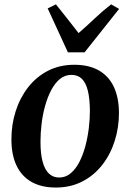

<svg xmlns="http://www.w3.org/2000/svg" viewBox="-20 -849 598 882"><path d="M321.5 -551.5Q388.5 -551.5 434 -525.5Q479.5 -499.5 502.8 -450.2Q526 -401 526.5 -331Q526.5 -263.5 507 -201.8Q487.5 -140 450 -91.8Q412.5 -43.5 358.5 -15.5Q304.5 12.5 236.5 12.5Q170 12.5 124.5 -13.5Q79 -39.5 55.8 -88.8Q32.5 -138 32.5 -206.5Q32 -275.5 51.8 -337.5Q71.5 -399.5 109 -447.8Q146.5 -496 200.2 -523.8Q254 -551.5 321.5 -551.5ZM308 -505Q278 -505 255 -486Q232 -467 215 -434.5Q198 -402 187 -362Q176 -322 171 -279.8Q166 -237.5 166 -198.5Q166 -142 176 -105.5Q186 -69 205.2 -51.2Q224.5 -33.5 251.5 -33.5Q281.5 -33.5 304.5 -52.8Q327.5 -72 344.2 -104.2Q361 -136.5 371.8 -176.5Q382.5 -216.5 387.8 -259Q393 -301.5 393 -340Q392.5 -396 383.5 -432.5Q374.5 -469 356 -487Q337.5 -505 308 -505ZM292 -608.5 199 -810.5 237 -829Q262 -798.5 288 -764.8Q314 -731 341 -697Q379 -730 414.2 -763.5Q449.5 -797 490.5 -829L527 -808L368.5 -608.5Z"/></svg>

Font: Merriweather 60pt SemiBold
Style: Italic
Weight: 600
Italic angle: -7.8°
Version: Version 2.101